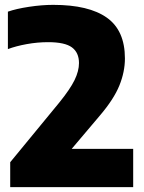

<svg xmlns="http://www.w3.org/2000/svg" viewBox="-20 -770 592 790"><path d="M22 0V-102.5L223.5 -347.5Q268.5 -403 286.8 -440.5Q305 -478 305 -510.5Q305 -553.5 276 -575Q247 -596.5 178 -596.5Q134 -596.5 90 -588.5Q46 -580.5 12.5 -568V-722Q46.5 -734 99.5 -742Q152.5 -750 199 -750Q345.5 -750 419.8 -697.2Q494 -644.5 494 -529.5Q494 -474.5 471.2 -418.2Q448.5 -362 390.5 -294L275 -157.5H528V0Z"/></svg>

Font: Encode Sans XBd
Style: Regular
Weight: 800
Designer: Multiple Designers
Foundry: Impallari Type
Version: Version 3.002; ttfautohint (v1.8.3) -l 8 -r 50 -G 200 -x 14 